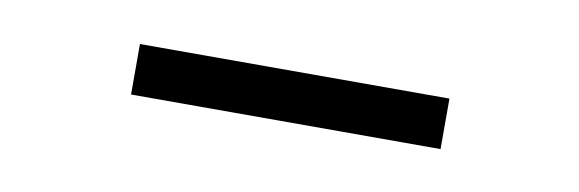

<svg xmlns="http://www.w3.org/2000/svg" viewBox="-24 -715 540 179"><g transform="rotate(10 246.5 -625.0)"><path d="M100.1 -648.9H393.1V-601.1H100.1Z"/></g></svg>

Font: Abel
Style: Regular
Weight: 400
Designer: Matthew Desmond
Foundry: Matthew Desmond
Version: Version 1.002